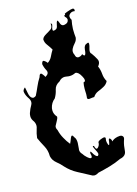

<svg xmlns="http://www.w3.org/2000/svg" viewBox="-151 -1099 864 1208"><g transform="rotate(-15 281.5 -495.5)"><path d="M287.1 22Q248 1.5 209 -19.5Q169.9 -40 138.7 -73.7Q121.1 -94.7 97.7 -113.3Q74.2 -132.3 68.4 -160.6Q68.4 -161.6 68.4 -162.6Q68.4 -197.8 51.8 -228Q34.2 -259.8 20.5 -290.5Q23.4 -317.9 33.2 -348.1Q37.1 -358.4 37.1 -367.7Q37.1 -387.2 23.4 -404.8Q14.6 -418.9 14.6 -434.1Q14.6 -444.8 17.6 -454.6Q26.4 -480.5 39.1 -502Q43.9 -510.7 43.9 -519.5Q43.9 -532.2 35.2 -545.4Q19.5 -567.9 15.6 -587.9Q14.6 -591.3 14.6 -594.2Q14.6 -599.1 16.6 -604Q19.5 -611.8 29.3 -618.7Q32.2 -607.4 37.1 -579.6Q42 -551.3 56.6 -543.9Q60.5 -542 64.5 -542Q65.4 -542 67.4 -542.5Q73.2 -543.5 81.1 -549.3Q94.7 -575.7 106.4 -603.5Q118.2 -631.3 134.8 -657.2Q139.6 -676.3 147.5 -676.3Q151.4 -676.3 155.3 -671.9Q168 -657.7 169.9 -648.9Q191.4 -659.7 191.4 -674.3Q191.4 -680.2 188.5 -686.5Q175.8 -709 171.9 -731.9Q175.8 -750 183.6 -750Q185.5 -750 188.5 -748.5Q200.2 -741.7 208 -730.5Q227.5 -743.2 237.3 -764.2Q247.1 -785.2 258.8 -803.7Q248 -822.3 234.4 -840.3Q219.7 -858.4 218.8 -880.4Q221.7 -890.6 229.5 -897Q237.3 -903.8 246.1 -908.7Q263.7 -918.5 278.3 -928.7Q290 -937 290 -955.6Q290 -960.4 289.1 -965.3Q296.9 -963.4 296.9 -955.6Q296.9 -951.7 294.9 -945.8Q290 -933.1 290 -925.3Q290 -922.9 291 -920.4Q292 -917 295.9 -916.5Q295.9 -916.5 296.9 -916.5Q300.8 -916.5 309.6 -919.9Q321.3 -923.8 324.2 -944.3Q328.1 -965.3 333 -970.2Q334 -971.2 335 -971.2Q336.9 -971.2 337.9 -969.7Q339.8 -966.8 343.8 -956.5Q349.6 -934.1 366.2 -934.1Q369.1 -934.1 373 -935.1Q395.5 -939.5 398.4 -957Q399.4 -958.5 399.4 -960.4Q399.4 -964.8 397.5 -969.7Q394.5 -976.6 386.7 -982.9Q384.8 -988.8 384.8 -991.2Q384.8 -993.2 386.7 -993.2Q386.7 -993.2 387.7 -992.7Q388.7 -992.2 389.6 -992.2Q391.6 -992.2 391.6 -996.6Q391.6 -998.5 391.6 -1002Q404.3 -1008.8 432.6 -1017.1Q440.4 -1019.5 445.3 -1019.5Q457 -1019.5 457 -1007.8Q457 -1004.9 456.1 -1001Q451.2 -1002 447.3 -1002Q432.6 -1002 421.9 -991.2Q415 -984.9 415 -975.6Q415 -965.8 422.9 -953.1Q417 -924.3 416 -896.5Q416 -893.1 416 -889.6Q416 -865.2 418.9 -839.4Q417 -820.3 403.3 -805.7Q389.6 -791 381.8 -774.9Q377.9 -766.1 377.9 -756.8Q377.9 -747.1 383.8 -735.8Q387.7 -714.8 403.3 -714.8Q404.3 -714.8 405.3 -714.8Q421.9 -716.8 430.7 -727.5Q436.5 -719.2 439.5 -717.3Q441.4 -715.8 443.4 -715.8Q445.3 -715.8 446.3 -716.8Q453.1 -723.1 455.1 -751.5Q458 -779.8 475.6 -784.2Q482.4 -787.6 485.4 -787.6Q488.3 -787.1 489.3 -784.2Q490.2 -781.7 490.2 -778.3Q490.2 -768.1 484.4 -749.5Q481.4 -739.7 481.4 -732.4Q481.4 -720.7 489.3 -714.8Q503.9 -694.8 515.6 -672.9Q520.5 -664.6 520.5 -655.8Q520.5 -641.6 507.8 -626.5Q518.6 -601.6 520.5 -574.7Q522.5 -547.4 536.1 -524.4Q531.2 -513.2 523.4 -505.9Q515.6 -498 505.9 -493.2Q487.3 -482.9 466.8 -475.1Q447.3 -466.8 434.6 -447.3Q424.8 -447.3 405.3 -444.3Q403.3 -443.8 401.4 -443.8Q389.6 -443.8 388.7 -453.6Q388.7 -456.1 389.6 -459Q390.6 -468.8 390.6 -478Q390.6 -492.2 389.6 -506.8Q389.6 -510.7 389.6 -514.6Q389.6 -534.7 393.6 -553.7Q405.3 -555.2 405.3 -565.9Q405.3 -575.2 396.5 -590.8Q378.9 -624.5 359.4 -624.5H358.4Q339.8 -614.7 319.3 -614.7Q310.5 -614.7 300.8 -616.7Q293.9 -618.2 288.1 -618.2Q265.6 -618.2 249 -598.6Q218.8 -583 212.9 -555.2Q207 -526.9 192.4 -502.9Q166 -481.9 159.2 -448.2Q158.2 -441.4 158.2 -434.6Q158.2 -409.7 176.8 -389.2V-386.7Q176.8 -380.4 173.8 -374.5Q170.9 -367.2 167 -360.8Q159.2 -348.1 153.3 -335.4Q151.4 -331.1 151.4 -325.7Q151.4 -316.4 158.2 -305.2Q165 -276.4 179.7 -250.5Q193.4 -224.6 211.9 -202.1Q217.8 -213.4 226.6 -237.3Q231.4 -249 236.3 -249Q242.2 -249 248 -235.4Q255.9 -226.1 257.8 -215.8Q259.8 -205.6 259.8 -195.3Q258.8 -175.3 256.8 -156.2Q255.9 -153.8 255.9 -150.9Q255.9 -134.3 269.5 -121.1Q276.4 -108.9 293 -93.8Q306.6 -81.5 314.5 -81.5Q316.4 -81.5 318.4 -82.5Q322.3 -84 322.3 -90.3Q322.3 -91.8 322.3 -93.3Q322.3 -99.1 319.3 -109.4Q319.3 -121.6 322.3 -121.6Q325.2 -121.6 331.1 -111.3Q342.8 -89.8 354.5 -84Q356.4 -83 358.4 -83Q360.4 -83 361.3 -84Q364.3 -85.9 367.2 -93.8Q367.2 -104.5 352.5 -131.3Q345.7 -144.5 345.7 -149.4Q345.7 -152.3 347.7 -151.9Q349.6 -151.9 353.5 -149.9Q358.4 -128.9 366.2 -128.9Q369.1 -128.9 374 -133.3Q386.7 -146 386.7 -163.1Q386.7 -164.1 386.7 -166.5Q391.6 -175.8 416 -183.6Q422.9 -186 427.7 -186Q437.5 -186 437.5 -177.2Q437.5 -175.3 436.5 -172.9Q435.5 -168 435.5 -162.6Q435.5 -151.9 440.4 -138.7Q443.4 -131.3 445.3 -131.3Q449.2 -131.3 452.1 -150.9Q453.1 -170.4 459 -170.4Q460.9 -170.4 461.9 -169.4Q470.7 -163.6 472.7 -147.9Q484.4 -161.6 510.7 -167.5Q519.5 -169.4 526.4 -169.4Q540 -169.4 545.9 -160.6Q548.8 -156.7 548.8 -150.9Q548.8 -150.4 548.8 -149.4Q547.9 -142.6 543.9 -132.8Q535.2 -104.5 533.2 -70.8Q531.2 -37.1 491.2 -29.3Q454.1 -11.7 415 -0.5Q376 10.7 336.9 19.5Q325.2 27.8 312.5 29.3Q310.5 29.3 308.6 29.3Q297.9 29.3 287.1 22Z"/></g></svg>

Font: Brazier Flame
Style: Regular
Weight: 400
Designer: Walter E Stewart
Version: 0.1